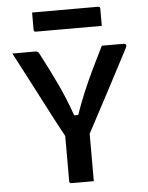

<svg xmlns="http://www.w3.org/2000/svg" viewBox="-60 -952 770 1001"><g transform="rotate(-5 325.0 -452.0)"><path d="M390 0H273Q262 0 262 -11V-248Q250 -269 230 -307Q210 -345 184.5 -394Q159 -443 131 -497Q103 -551 75.5 -603.5Q48 -656 25 -700H144Q154 -700 159 -696Q164 -692 169 -680Q212 -598 249 -520Q286 -442 318 -351H339Q361 -414 384 -468.5Q407 -523 433.5 -578.5Q460 -634 493 -700H607Q627 -700 617 -678Q565 -578 505.5 -465.5Q446 -353 390 -248ZM146 -904H491Q502 -904 502 -893V-803H157Q146 -803 146 -814Z"/></g></svg>

Font: Recursive Sn Lnr St SmB
Style: Regular
Weight: 600
Version: Version 1.079;hotconv 1.0.112;makeotfexe 2.5.65598; ttfautoh